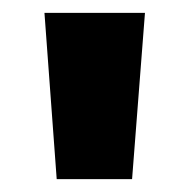

<svg xmlns="http://www.w3.org/2000/svg" viewBox="-20 -734 293 298"><path d="M205 -714 185 -456H68L49 -714Z"/></svg>

Font: Noto Sans Thai Cond ExtBd
Style: Regular
Weight: 800
Width: 3
Designer: Monotype Design Team
Foundry: Monotype Imaging Inc.
Version: Version 2.002; ttfautohint (v1.8.4.7-5d5b)